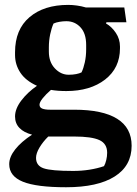

<svg xmlns="http://www.w3.org/2000/svg" viewBox="-20 -561 573 804"><path d="M425.8 -467.8 423.8 -462.9Q447.8 -449.2 465.1 -423.3Q482.4 -397.5 482.4 -366.2V-358.9Q482.4 -276.4 420.2 -228Q357.9 -179.7 257.8 -179.7Q240.2 -179.7 224.1 -180.9Q208 -182.1 193.4 -184.6Q171.9 -166 158.7 -149.4Q145.5 -132.8 145.5 -122.6Q145.5 -110.8 157 -106.2Q168.5 -101.6 189.9 -101.6H291Q409.7 -101.6 470.5 -63.7Q531.2 -25.9 531.2 49.3Q531.2 133.3 460 178.2Q388.7 223.1 256.8 223.1Q133.3 223.1 75.9 200Q18.6 176.8 18.6 126.5Q18.6 96.2 43.7 64.5Q68.8 32.7 114.3 2.9Q80.1 -5.9 61.5 -25.1Q43 -44.4 43 -73.2Q43 -105.5 69.1 -139.9Q95.2 -174.3 134.8 -201.7Q87.4 -223.1 65.2 -256.8Q43 -290.5 43 -330.6V-342.3Q43 -437.5 103.5 -489Q164.1 -540.5 265.6 -540.5Q283.2 -540.5 302.2 -537.8Q321.3 -535.2 339.4 -529.8H500.5L509.3 -467.8ZM182.1 10.7Q159.7 32.7 145.3 56.9Q130.9 81.1 130.9 100.1Q130.9 132.8 162.8 143.8Q194.8 154.8 286.1 154.8Q320.8 154.8 354 149.7Q387.2 144.5 415.5 134.8Q421.4 124.5 425 109.1Q428.7 93.8 428.7 78.6Q428.7 40.5 396.2 25.6Q363.8 10.7 290.5 10.7H183.1ZM340.8 -373Q340.8 -420.9 317.1 -446.5Q293.5 -472.2 257.8 -472.2Q243.7 -472.2 229.2 -469.7Q214.8 -467.3 204.1 -462.4Q195.8 -443.8 190.2 -417.5Q184.6 -391.1 184.6 -363.3V-344.7Q184.6 -301.3 209.7 -274.7Q234.9 -248 267.6 -248Q284.7 -248 298.6 -250.7Q312.5 -253.4 321.3 -257.8Q329.6 -274.4 335.2 -300Q340.8 -325.7 340.8 -354.5Z"/></svg>

Font: Noticia Text
Style: Bold
Weight: 700
Designer: JM Sole
Foundry: JM Sole
Version: Version 1.003